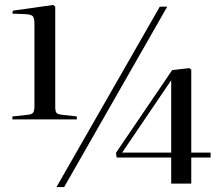

<svg xmlns="http://www.w3.org/2000/svg" viewBox="-20 -741 880 775"><path d="M30 -259V-271L95 -278Q110 -280 114.5 -287.5Q119 -295 119 -313V-644Q119 -665 113.5 -674Q108 -683 80 -684L30 -686L32 -698L195 -721L203 -714V-311Q203 -292 207.5 -286Q212 -280 228 -278L290 -271V-259ZM208 14 625 -714H655L239 14ZM671 0V-105H451L448 -124L675 -458L744 -466L752 -460V-125H830V-105H752V0ZM473 -125H671V-417Z"/></svg>

Font: Display Regular
Style: Regular
Weight: 400
Designer: Latin by Veronika Burian and Jose Scaglione. Greek by Irene Vlachou. Cyrillic by Vera Evstafieva.
Foundry: TypeTogether
Version: Version 3.002